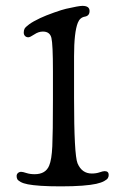

<svg xmlns="http://www.w3.org/2000/svg" viewBox="-20 -644 438 671"><path d="M165 -295.4V-395.5Q165 -489.3 159.7 -511.5Q154.3 -533.7 129.9 -533.7Q114.7 -533.7 99.9 -523.7Q85 -513.7 79.1 -513.7Q71.8 -513.7 67.4 -518.3Q63 -522.9 63 -530.3Q63 -538.1 65.9 -543.7Q68.8 -549.3 82 -559.1Q95.2 -568.8 120.1 -580.6Q139.6 -589.8 168.7 -600.1Q197.8 -610.4 210.9 -613.3Q255.4 -623.5 268.1 -623.5Q293 -623.5 293 -605.5Q293 -588.9 276.9 -585.9Q259.3 -583 252 -564.5Q238.8 -531.7 238.8 -446.8V-301.8Q238.8 -103 251 -73.2Q266.1 -37.6 300.8 -37.6Q315.9 -37.6 327.9 -41.7Q339.8 -45.9 345.7 -45.9Q359.9 -45.9 359.9 -32.7Q359.9 -26.4 356.9 -21.5Q354 -16.6 343.8 -11Q333.5 -5.4 316.2 -1.5Q298.8 2.4 267.3 4.9Q235.8 7.3 192.9 7.3Q152.3 7.3 123 5.4Q93.8 3.4 77.6 0.2Q61.5 -2.9 52.2 -8.1Q43 -13.2 40.5 -17.8Q38.1 -22.5 38.1 -28.8Q38.1 -35.2 42.7 -39.3Q47.4 -43.5 54.2 -43.5Q59.6 -43.5 72.3 -39.3Q85 -35.2 101.1 -35.2Q139.6 -35.2 151.9 -65.4Q160.6 -85.9 162.8 -132.6Q165 -179.2 165 -295.4Z"/></svg>

Font: Cooper*
Style: Regular
Weight: 400
Designer: Owen Earl
Foundry: indestructible type*
Version: Version 0.001